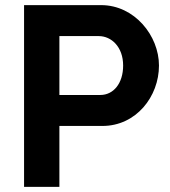

<svg xmlns="http://www.w3.org/2000/svg" viewBox="-20 -730 663 750"><path d="M74 0H212V-238H380C512 -238 601 -353 601 -474C601 -590 506 -710 375 -710H74ZM212 -359V-589H366C415 -589 461 -547 461 -474C461 -404 423 -359 372 -359Z"/></svg>

Font: FIGSv2-sans-serif
Style: Bold
Weight: 700
Designer: Matt McInerney, Pablo Impallari, Rodrigo Fuenzalida,Mirko Velimirovic
Foundry: Matt McInerney, Pablo Impallari, Rodrigo Fuenzalida
Version: Version 4.021;hotconv 1.0.109;makeotfexe 2.5.65596